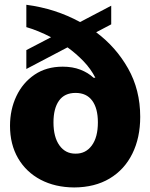

<svg xmlns="http://www.w3.org/2000/svg" viewBox="-20 -784 638 815"><path d="M452.1 -680.7 388.2 -647Q472.2 -584.5 523.7 -493.4Q575.2 -402.3 575.2 -288.1Q575.2 -199.2 541.7 -131.6Q508.3 -64 445.6 -26.4Q382.8 11.2 294.9 11.7Q213.9 11.2 152.3 -21.2Q90.8 -53.7 56.6 -112.5Q22.5 -171.4 22.5 -250Q22.5 -318.8 49.6 -376Q76.7 -433.1 126.7 -467Q176.8 -501 246.1 -501Q288.1 -501 321 -488.3Q354 -475.6 377 -454.1H384.8Q365.2 -492.2 334.2 -524.4Q303.2 -556.6 266.6 -583L91.8 -491.2V-571.3L196.8 -626Q169.4 -640.1 142.6 -651.1Q115.7 -662.1 91.8 -668.9V-763.7Q215.3 -747.6 319.8 -690.4L452.1 -759.8ZM300.8 -131.8Q343.8 -131.3 369.6 -166.3Q395.5 -201.2 395.5 -264.6Q395.5 -324.2 371.3 -356.9Q347.2 -389.6 300.8 -389.6Q253.9 -389.6 230.5 -356.7Q207 -323.7 207 -264.6Q207 -202.1 232.4 -166.7Q257.8 -131.3 300.8 -131.8Z"/></svg>

Font: Inter Display Black
Style: Regular
Weight: 900
Designer: Rasmus Andersson
Foundry: rsms
Version: Version 4.000;git-a52131595